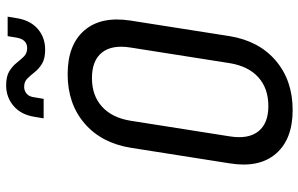

<svg xmlns="http://www.w3.org/2000/svg" viewBox="-198 -788 995 640"><g transform="rotate(-90 300.0 -467.5)"><path d="M254 10Q156 10 108 -46Q60 -102 76 -200L128 -530Q144 -628 209.5 -684Q275 -740 373 -740Q471 -740 519 -684.5Q567 -629 552 -531L500 -200Q484 -102 418 -46Q352 10 254 10ZM267 -71Q326 -71 363 -104.5Q400 -138 410 -200L462 -530Q472 -592 445.5 -625.5Q419 -659 360 -659Q302 -659 265 -625.5Q228 -592 218 -530L166 -200Q156 -138 182.5 -104.5Q209 -71 267 -71ZM455 -815Q425 -815 408 -825.5Q391 -836 380 -850Q369 -864 358.5 -874.5Q348 -885 331 -885Q318 -885 308 -876.5Q298 -868 296 -850L291 -820H226L231 -850Q238 -895 267 -920Q296 -945 336 -945Q366 -945 383 -934.5Q400 -924 411 -910Q422 -896 432.5 -885.5Q443 -875 460 -875Q489 -875 495 -910L500 -940H565L560 -910Q553 -865 524.5 -840Q496 -815 455 -815Z"/></g></svg>

Font: NKDuy Mono
Style: Italic
Weight: 400
Italic angle: -9°
Monospace: yes
Designer: NKDuy
Foundry: NKDuy
Version: Version 2.251; ttfautohint (v1.8.4.7-5d5b)